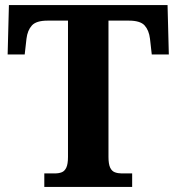

<svg xmlns="http://www.w3.org/2000/svg" viewBox="-20 -734 693 754"><path d="M154 0V-53H196Q211 -53 222.5 -57.5Q234 -62 240.5 -76Q247 -90 247 -117.9V-653H167Q122.4 -653 105.2 -634Q88 -615 84 -582L77 -520H10L15 -714H638L643 -520H576L569 -582Q565 -615 548 -634Q531 -653 486 -653H406V-118Q406 -90 412.5 -76Q419 -62 431 -57.5Q443.1 -53 457 -53H499V0Z"/></svg>

Font: Noto Serif Tamil
Style: Italic
Weight: 400
Italic angle: -12°
Designer: Indian Type Foundry, Tom Grace, and the Monotype Design Team
Foundry: Monotype Imaging Inc.
Version: Version 2.003